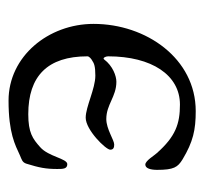

<svg xmlns="http://www.w3.org/2000/svg" viewBox="-34 -418 467 438"><g transform="rotate(-90 199.0 -199.5)"><path d="M82 -341C101 -358 115 -368 157 -368C244 -368 289 -324 289 -233C289 -229 283 -224 279 -222C273 -218 267 -215 245 -215C215 -215 174 -237 149 -237C121 -237 76 -191 76 -181C76 -173 82 -172 88 -172C98 -172 123 -190 146 -190C179 -190 197 -167 231 -167C244 -167 267 -175 282 -195C285 -199 289 -192 289 -186C289 -86 246 -22 179 -22C135 -22 106 -32 68 -75C63 -80 51 -101 42 -101C33 -101 30 -88 30 -74C30 -36 36 -27 54 -16C94 8 121 14 164 14C284 14 363 -99 363 -219C363 -322 289 -413 188 -413C114 -413 87 -398 63 -387C54 -383 47 -382 44 -372C35 -343 32 -328 32 -302C32 -289 32 -279 43 -279C56 -279 60 -322 82 -341Z"/></g></svg>

Font: EB Garamond SC 08
Style: Regular
Weight: 400
Version: Version 0.016